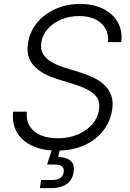

<svg xmlns="http://www.w3.org/2000/svg" viewBox="-20 -758 667 982"><path d="M271 12.2Q196.3 12.2 143.8 -12.7Q91.3 -37.6 65.9 -82.5Q40.5 -127.4 46.9 -187H117.2Q113.3 -143.1 132.3 -112.5Q151.4 -82 188.2 -66.4Q225.1 -50.8 274.9 -50.8Q329.1 -50.8 374.3 -68.8Q419.4 -86.9 449.2 -119.4Q479 -151.9 485.8 -194.8Q492.2 -231 478.3 -255.1Q464.4 -279.3 433.3 -296.4Q402.3 -313.5 356.9 -327.6L275.4 -353Q193.8 -377.4 152.8 -422.1Q111.8 -466.8 123.5 -538.6Q132.8 -597.7 170.4 -642.6Q208 -687.5 264.9 -712.6Q321.8 -737.8 390.1 -737.8Q458.5 -737.8 508.3 -712.6Q558.1 -687.5 582.8 -643.3Q607.4 -599.1 600.1 -542.5H532.7Q537.1 -603.5 496.8 -639.6Q456.5 -675.8 384.3 -675.8Q334.5 -675.8 293.2 -658.4Q252 -641.1 224.9 -610.8Q197.8 -580.6 191.4 -541.5Q185.5 -504.9 201.7 -479.7Q217.8 -454.6 248 -438.2Q278.3 -421.9 313.5 -411.1L386.7 -388.7Q421.9 -377.9 454.6 -362.8Q487.3 -347.7 512.2 -325Q537.1 -302.2 548.8 -270Q560.5 -237.8 553.2 -193.4Q543.5 -134.8 506.8 -88.1Q470.2 -41.5 410.4 -14.6Q350.6 12.2 271 12.2ZM184.1 204.1 190.4 162.6H245.1Q272.9 162.6 287.6 152.8Q302.2 143.1 305.7 123Q308.6 103.5 297.9 93.5Q287.1 83.5 256.8 83.5H220.7L253.9 -18.6H290.5L288.6 0L277.3 44.9Q322.3 46.4 342.5 65.7Q362.8 85 356.4 122.6Q350.1 163.1 320.8 183.6Q291.5 204.1 238.8 204.1Z"/></svg>

Font: Inter 16pt Light
Style: Italic
Weight: 300
Italic angle: -9.3988°
Version: Version 4.001;git-66647c0bb